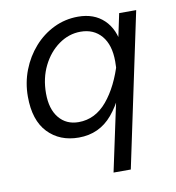

<svg xmlns="http://www.w3.org/2000/svg" viewBox="-79 -579 774 844"><g transform="rotate(-10 307.5 -157.0)"><path d="M360 194 442 -190Q447 -216 449.5 -238.5Q452 -261 452 -286Q452 -360 417.5 -400.5Q383 -441 324 -441Q272 -441 227 -409Q182 -377 155 -322.5Q128 -268 128 -200Q128 -130 160.5 -90.5Q193 -51 248 -51Q322 -51 375 -114Q428 -177 459 -283L480 -245Q446 -123 387.5 -53.5Q329 16 237 16Q152 16 99.5 -39Q47 -94 47 -200Q47 -262 68.5 -317.5Q90 -373 128 -416Q166 -459 216.5 -483.5Q267 -508 325 -508Q396 -508 440 -466Q484 -424 492 -348L472 -331L506 -492H582L437 194Z"/></g></svg>

Font: Wix Madefor Text
Style: Italic
Weight: 400
Italic angle: -12°
Designer: Dalton Maag Ltd
Foundry: Dalton Maag Ltd
Version: Version 3.100